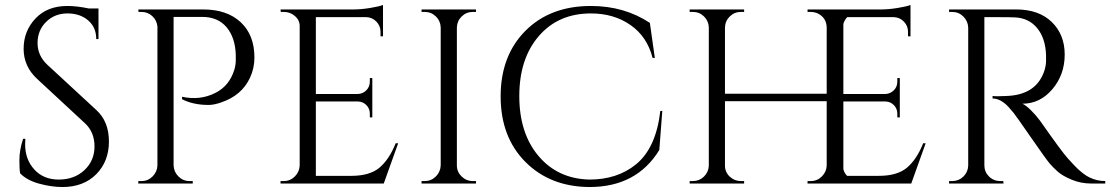

<svg xmlns="http://www.w3.org/2000/svg" viewBox="-20 -738 4464 772"><path d="M61 -41Q58 -55 58 -95Q58 -135 73 -180H82Q81 -169 81 -158Q81 -97 118 -56.5Q155 -16 216 -16Q279 -16 319.5 -54Q360 -92 360 -149.5Q360 -207 321 -243L129 -421Q75 -471 75 -542Q75 -613 122.5 -663.5Q170 -714 251 -714Q289 -714 337 -704H376V-581H367Q367 -628 334.5 -656Q302 -684 251 -684Q200 -684 165.5 -650Q131 -616 131 -565Q131 -514 171 -477L368 -295Q418 -249 418 -169Q418 -89 367 -37.5Q316 14 231 14Q187 14 137.5 0.5Q88 -13 61 -41Z M1003 -507Q1003 -463 985 -425Q952 -354 869 -326Q840 -316 819 -316Q757 -316 712 -339V-349Q785 -333 847 -365Q902 -393 922 -457Q928 -477 928 -495Q928 -513 928 -517Q926 -587 891 -628.5Q856 -670 793 -670H678V-73Q679 -47 697.5 -28.5Q716 -10 742 -10H755V0H536V-10H549Q575 -10 593.5 -28.5Q612 -47 613 -73V-632Q610 -657 592 -673.5Q574 -690 549 -690H537L536 -700H797Q893 -700 948 -648.5Q1003 -597 1003 -507Z M1121 -10Q1147 -10 1165.5 -28.5Q1184 -47 1185 -73V-633Q1185 -657 1166 -673.5Q1147 -690 1121 -690H1109L1108 -700H1401Q1432 -700 1468.5 -706Q1505 -712 1520 -718V-592H1510V-610Q1510 -634 1493.5 -651Q1477 -668 1454 -669H1250V-360H1419Q1439 -361 1453 -375Q1467 -389 1467 -410V-424H1477V-266H1467V-281Q1467 -301 1453.5 -315Q1440 -329 1420 -330H1250V-31H1393Q1467 -31 1506 -64Q1545 -97 1571 -162H1581L1523 0H1108V-10Z M1688 -10Q1714 -10 1732.5 -28.5Q1751 -47 1752 -73V-628Q1751 -654 1732.5 -672Q1714 -690 1688 -690H1675V-700H1894V-690H1881Q1855 -690 1836.5 -672Q1818 -654 1817 -628V-73Q1817 -47 1836 -28.5Q1855 -10 1881 -10H1894V0H1675V-10Z M2356 -714Q2490 -714 2593 -646L2613 -505H2604Q2582 -591 2515 -637.5Q2448 -684 2356 -684Q2225 -684 2146.5 -593Q2068 -502 2068 -352Q2068 -202 2145.5 -110.5Q2223 -19 2350 -16Q2462 -16 2537 -77Q2618 -143 2635 -292H2643L2631 -135Q2540 14 2350 14Q2192 13 2092.5 -87Q1993 -187 1993 -350.5Q1993 -514 2092.5 -614Q2192 -714 2356 -714Z M3240 -10Q3266 -10 3284.5 -28.5Q3303 -47 3304 -72V-331H2895V-72Q2895 -46 2914 -28Q2933 -10 2959 -10H2972V0H2753V-10H2766Q2792 -10 2810.5 -28Q2829 -46 2830 -72V-628Q2829 -654 2810.5 -672Q2792 -690 2766 -690H2753V-700H2972V-690H2959Q2933 -690 2914.5 -672Q2896 -654 2895 -628V-361H3304V-628Q3303 -664 3272 -682Q3257 -690 3240 -690H3227V-700H3446V-690H3433Q3407 -690 3388.5 -671.5Q3370 -653 3369 -627V-72Q3370 -46 3388.5 -28Q3407 -10 3433 -10H3446V0H3227V-10Z M3242 -10Q3268 -10 3286.5 -28.5Q3305 -47 3306 -73V-633Q3306 -657 3287 -673.5Q3268 -690 3242 -690H3230L3229 -700H3522Q3553 -700 3589.5 -706Q3626 -712 3641 -718V-592H3631V-610Q3631 -634 3614.5 -651Q3598 -668 3575 -669H3371V-360H3540Q3560 -361 3574 -375Q3588 -389 3588 -410V-424H3598V-266H3588V-281Q3588 -301 3574.5 -315Q3561 -329 3541 -330H3371V-31H3514Q3588 -31 3627 -64Q3666 -97 3692 -162H3702L3644 0H3229V-10Z M4002 -669H3938V-73Q3938 -47 3956.5 -28.5Q3975 -10 4002 -10H4014L4015 0H3796V-10H3809Q3835 -10 3853.5 -28Q3872 -46 3873 -72V-627Q3872 -653 3853.5 -671.5Q3835 -690 3809 -690H3796V-700H4066Q4157 -700 4209 -649.5Q4261 -599 4261 -518.5Q4261 -438 4211.5 -379.5Q4162 -321 4091 -321Q4106 -314 4126.5 -293.5Q4147 -273 4163 -251Q4249 -128 4275 -99.5Q4301 -71 4312 -60.5Q4323 -50 4336 -40Q4349 -30 4362 -24Q4391 -10 4424 -10V0H4369Q4326 0 4289 -15.5Q4252 -31 4233.5 -47.5Q4215 -64 4201.5 -79.5Q4188 -95 4127 -183Q4066 -271 4056 -283.5Q4046 -296 4035 -308Q4003 -342 3971 -342V-352Q3979 -351 3992 -351Q4005 -351 4024 -352Q4148 -355 4180 -456Q4186 -476 4186 -493.5Q4186 -511 4186 -516Q4184 -583 4151 -624Q4118 -665 4062 -668Q4038 -669 4002 -669Z"/></svg>

Font: Cinzel Decorative
Style: Regular
Weight: 400
Designer: Natanael Gama
Version: Version 1.001;PS 001.001;hotconv 1.0.56;makeotf.lib2.0.21325